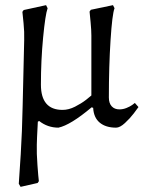

<svg xmlns="http://www.w3.org/2000/svg" viewBox="-20 -484 560 746"><path d="M159 -464 165 -452Q156 -427 147.5 -338Q139 -249 139 -155Q139 -57 223 -57Q247 -57 271.5 -69.5Q296 -82 313.5 -95.5Q331 -109 335 -113V-346Q335 -367 332 -398Q329 -429 328 -439L333 -446L419 -464L425 -452Q416 -429 409.5 -327.5Q403 -226 403 -105Q403 -83 414 -71Q425 -59 444 -59Q458 -59 471.5 -64.5Q485 -70 493.5 -76Q502 -82 504 -84L518 -68Q514 -62 499.5 -43Q485 -24 465.5 -6Q446 12 431 12Q391 12 367.5 -7.5Q344 -27 342 -65L336 -67Q254 2 207 12Q165 12 132 -14L127 -11L124 48L123 78Q122 110 125.5 157.5Q129 205 131 220L126 227L60 242L53 230Q55 205 60.5 116.5Q66 28 68 -73L74 -328Q75 -360 71.5 -394Q68 -428 67 -438L72 -445Z"/></svg>

Font: Sahitya
Style: Regular
Weight: 400
Designer: Juan Pablo del Peral
Foundry: Juan Pablo del Peral (http://www.huertatipografica.com)
Version: Version 1.001;PS 001.000;hotconv 1.0.70;makeotf.lib2.5.58329